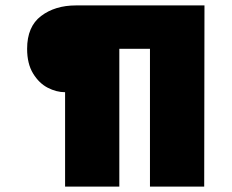

<svg xmlns="http://www.w3.org/2000/svg" viewBox="-20 -608 854 708"><path d="M80 -428Q80 -510 131.5 -549Q183 -588 260 -588H734L733 80H533V-428H420V80H220V-268Q188 -268 156 -284.5Q124 -301 102 -337Q80 -373 80 -428Z"/></svg>

Font: Dashboard
Style: Regular
Weight: 400
Designer: jaiki
Version: Version 1.000